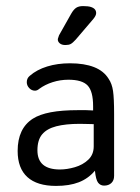

<svg xmlns="http://www.w3.org/2000/svg" viewBox="-20 -601 459 631"><path d="M286 -238Q271 -239 262.5 -239Q254 -239 248.5 -239Q243 -239 237 -239Q183 -239 146.5 -232Q110 -225 88 -211Q38 -179 38 -105Q38 -48 70 -19Q102 10 164 10Q208 10 239 -2Q270 -14 292 -40Q295 -10 302.5 -0.5Q310 9 322 9Q337 9 346 0.5Q355 -8 355 -23V-226Q355 -278 351.5 -302Q348 -326 337 -342Q321 -368 289 -380.5Q257 -393 210 -393Q169 -393 135 -382.5Q101 -372 78 -352Q68 -344 68 -331Q68 -320 76 -311.5Q84 -303 95 -303Q102 -303 109 -309Q128 -323 153 -331Q178 -339 205 -339Q250 -339 268 -320Q286 -301 286 -252ZM288 -193V-120Q288 -93 270 -76Q252 -59 226 -51.5Q200 -44 177 -44Q103 -44 103 -107Q103 -141 118.5 -159.5Q134 -178 165 -186Q196 -194 242 -194Q262 -194 268.5 -193.5Q275 -193 288 -193ZM296 -558Q296 -565 292 -570Q288 -575 279 -578Q270 -581 253 -581Q239 -581 230.5 -575.5Q222 -570 214 -556L174 -485Q173 -481 171.5 -477.5Q170 -474 170 -471Q170 -464 176.5 -458.5Q183 -453 195 -453Q206 -453 212.5 -456.5Q219 -460 229 -471L287 -539Q296 -550 296 -558Z"/></svg>

Font: Beiruti
Style: Regular
Weight: 400
Designer: Arlette Boutros
Foundry: Boutros
Version: Version 1.41